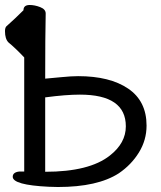

<svg xmlns="http://www.w3.org/2000/svg" viewBox="-21 -731 645 769"><path d="M160 -43Q337 -43 419 -108Q483 -158 483 -225Q483 -352 299 -352Q243 -352 160 -341ZM211 18 174 17Q30 10 30 -23Q30 -41 56 -44H76V-501Q40 -539 13 -561Q-1 -575 -1 -606Q-1 -619 4 -625Q40 -657 73 -690Q73 -711 98 -711Q118 -711 140 -702.5Q162 -694 162 -677Q160 -588 160 -416Q185 -418 225 -422Q265 -426 292 -426Q419 -426 492.5 -376Q566 -326 566 -228Q566 -170 535.5 -120.5Q505 -71 455 -37Q370 18 211 18Z"/></svg>

Font: LXGW WenKai Lite
Style: Bold
Weight: 700
Designer: LXGW / Fontworks Inc.
Foundry: LXGW / Fontworks Inc.
Version: Version 1.330;April 28, 2024